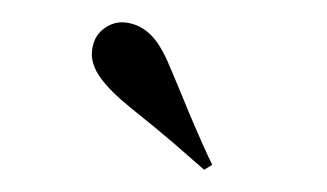

<svg xmlns="http://www.w3.org/2000/svg" viewBox="-30 -908 514 302"><g transform="rotate(5 226.5 -757.0)"><path d="M233 -804Q248 -776 259 -754.5Q270 -733 279.5 -715.5Q289 -698 297 -683.5Q305 -669 313 -656L301 -647Q278 -664 251 -683.5Q224 -703 176 -735Q142 -758 125.5 -777.5Q109 -797 109 -817Q109 -840 123.5 -853.5Q138 -867 156 -867Q178 -867 196.5 -853Q215 -839 233 -804Z"/></g></svg>

Font: XinYuGongZhangJiaSongA
Style: Regular
Weight: 900
Designer: XinYuGong
Foundry: Adobe Systems Incorporated
Version: Version 1.00